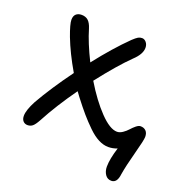

<svg xmlns="http://www.w3.org/2000/svg" viewBox="-132 -706 928 974"><g transform="rotate(20 332.0 -219.0)"><path d="M77.1 30.8Q62.5 30.8 53.2 20.8Q43.9 10.7 43.9 -7.8Q43.9 -38.1 71.8 -90.8Q126 -186 208 -297.9Q156.2 -386.7 127 -462.9Q104 -524.4 104 -547.9Q104 -568.4 115 -578.6Q126 -588.9 145 -588.9Q166.5 -588.9 180.4 -576.7Q194.3 -564.5 203.1 -536.1Q223.6 -466.3 268.1 -377Q350.1 -481.9 424.8 -555.2Q442.4 -571.8 452.1 -577.4Q461.9 -583 473.1 -583Q486.3 -583 496.1 -571.3Q505.9 -559.6 505.9 -542Q505.9 -507.3 464.8 -469.2Q401.9 -407.7 314 -294.9Q367.2 -206.5 421.9 -149.7Q476.6 -92.8 515.1 -92.8Q529.8 -92.8 545.2 -103.3Q560.5 -113.8 571.8 -126.5Q583 -139.2 595.9 -149.7Q608.9 -160.2 619.1 -160.2Q637.2 -160.2 648.2 -149.2Q659.2 -138.2 659.2 -117.2Q659.2 -99.6 638.4 -22.7Q617.7 54.2 609.9 102.1Q604.5 150.9 573.2 150.9Q551.8 150.9 539.8 133.1Q527.8 115.2 527.8 90.8Q527.8 49.8 547.9 -14.2Q524.4 -4.9 500 -4.9Q474.1 -4.9 446.8 -18.8Q419.4 -32.7 389.9 -61.5Q360.4 -90.3 335.7 -118.9Q311 -147.5 276.9 -191.9Q260.7 -213.4 257.8 -217.8Q181.6 -111.3 129.9 -14.2Q115.2 12.7 104 21.7Q92.8 30.8 77.1 30.8Z"/></g></svg>

Font: Shantell Sans Irregular
Style: Regular
Weight: 400
Designer: Stephen Nixon, Anya Danilova, Shantell Martin
Foundry: Arrow Type
Version: Version 1.006;[9816181b4]